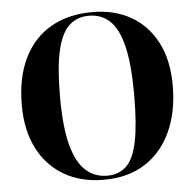

<svg xmlns="http://www.w3.org/2000/svg" viewBox="-53 -798 878 866"><g transform="rotate(-5 386.0 -365.0)"><path d="M383 14Q279 14 202.5 -31Q126 -76 84.5 -158Q43 -240 43 -352Q43 -478 86 -565.5Q129 -653 208 -698.5Q287 -744 396 -744Q496 -744 570.5 -701.5Q645 -659 687 -578.5Q729 -498 729 -383Q729 -264 688 -174.5Q647 -85 570 -35.5Q493 14 383 14ZM399 -3Q452 -3 486 -35Q520 -67 536 -144.5Q552 -222 552 -358Q552 -495 532 -576.5Q512 -658 473.5 -693.5Q435 -729 379 -729Q326 -729 290 -696Q254 -663 236 -586Q218 -509 218 -376Q218 -238 240 -156.5Q262 -75 303 -39Q344 -3 399 -3Z"/></g></svg>

Font: Literata 72pt
Style: Bold
Weight: 700
Designer: Latin by Veronika Burian and Jose Scaglione. Greek by Irene Vlachou. Cyrillic by Vera Evstafieva.
Foundry: TypeTogether
Version: Version 3.002